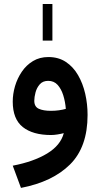

<svg xmlns="http://www.w3.org/2000/svg" viewBox="-20 -672 499 957"><path d="M192.9 -469.7V-651.9H241.2V-469.7ZM416.5 -99.1Q416.5 61 329.1 147.7Q241.7 234.4 84.5 264.6L43.5 153.8Q147.9 133.8 215.1 93Q282.2 52.2 297.9 -8.3Q282.7 -4.4 265.6 -1.7Q248.5 1 234.4 1Q143.6 1 93.5 -38.8Q43.5 -78.6 43.5 -165.5Q43.5 -203.6 54.9 -242.7Q66.4 -281.7 88.9 -314.7Q111.3 -347.7 144.5 -367.7Q177.7 -387.7 221.2 -387.7Q271.5 -387.7 308.3 -363.3Q345.2 -338.9 369.1 -297.4Q393.1 -255.9 404.8 -204.6Q416.5 -153.3 416.5 -99.1ZM233.9 -119.6Q254.9 -119.6 273.9 -122.3Q293 -125 308.1 -129.4Q305.2 -165.5 295.2 -197.3Q285.2 -229 267.1 -249Q249 -269 220.2 -269Q193.4 -269 178.2 -251.7Q163.1 -234.4 157 -211.2Q150.9 -188 150.9 -169.9Q150.9 -140.1 173.3 -129.9Q195.8 -119.6 233.9 -119.6Z"/></svg>

Font: Vazirmatn UI NL SemiBold
Style: Regular
Weight: 600
Designer: Saber Rastikerdar
Foundry: Saber Rastikerdar
Version: Version 33.003